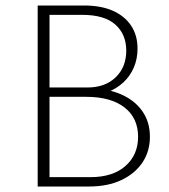

<svg xmlns="http://www.w3.org/2000/svg" viewBox="-20 -678 615 698"><path d="M295 -330 301 -357Q369 -357 419 -335.5Q469 -314 497 -274.5Q525 -235 525 -181Q525 -128 498 -87.5Q471 -47 421.5 -23.5Q372 0 304 0H117V-658H285Q347 -658 390 -639Q433 -620 456.5 -585Q480 -550 480 -501Q480 -464 466.5 -432.5Q453 -401 428 -378Q403 -355 369.5 -342.5Q336 -330 295 -330ZM144 -360H299Q362 -360 400.5 -397Q439 -434 439 -494Q439 -553 399.5 -588.5Q360 -624 279 -624H160V-34H309Q390 -34 436 -74.5Q482 -115 482 -181Q482 -249 432.5 -287.5Q383 -326 293 -326H144Z"/></svg>

Font: Ysabeau SC ExtraLight
Style: Regular
Weight: 250
Designer: Christian Thalmann (Catharsis Fonts)
Version: Version 2.001;gftools[0.9.30]; featfreeze: smcp